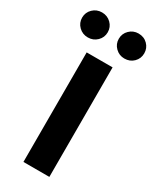

<svg xmlns="http://www.w3.org/2000/svg" viewBox="-284 -989 857 1052"><g transform="rotate(30 144.5 -462.5)"><path d="M229 0H65V-693H229ZM110 -846Q110 -813 86.5 -790Q63 -767 29 -767Q-5 -767 -28.5 -790Q-52 -813 -52 -846Q-52 -879 -28.5 -902Q-5 -925 29 -925Q63 -925 86.5 -902Q110 -879 110 -846ZM341 -846Q341 -813 318 -790Q295 -767 260 -767Q227 -767 203.5 -790Q180 -813 180 -846Q180 -879 203.5 -902Q227 -925 260 -925Q295 -925 318 -902Q341 -879 341 -846Z"/></g></svg>

Font: FiraGOUPP
Style: Bold
Weight: 700
Designer: bBox Type
Foundry: bBox Type GmbH
Version: Version 1.001